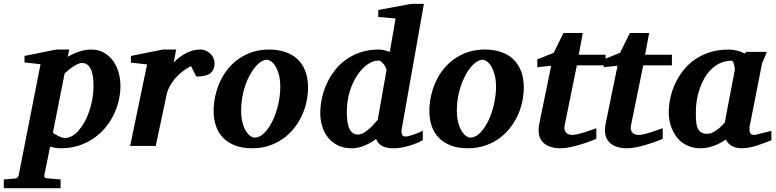

<svg xmlns="http://www.w3.org/2000/svg" viewBox="-116 -757 4025 996"><path d="M369.1 -307.1Q369.1 -328.1 367.2 -349.9Q365.2 -371.6 358.9 -389.4Q352.5 -407.2 340.6 -418.7Q328.6 -430.2 309.1 -430.2Q298.3 -430.2 285.9 -424.3Q273.4 -418.5 261 -409.9Q248.5 -401.4 237.5 -392.1Q226.6 -382.8 219.2 -376L158.2 -67.9Q164.1 -64 171.9 -59.3Q179.7 -54.7 188 -50.8Q196.3 -46.9 204.3 -43.9Q212.4 -41 219.2 -41Q240.2 -41 259.5 -52.5Q278.8 -64 295.4 -84Q312 -104 325.7 -130.1Q339.4 -156.2 348.9 -186Q358.4 -215.8 363.8 -246.8Q369.1 -277.8 369.1 -307.1ZM508.8 -311Q508.8 -271 499 -231.4Q489.3 -191.9 470.9 -156Q452.6 -120.1 425.8 -89.4Q398.9 -58.6 364.7 -36.1Q330.6 -13.7 289.1 -0.7Q247.6 12.2 200.2 12.2Q181.6 12.2 167.7 9.5Q153.8 6.8 144 3.9L113.8 151.9Q112.3 158.7 116.5 163.3Q120.6 168 128.9 168Q135.7 168.5 146 169.4Q154.8 170.4 167.7 171.4Q180.7 172.4 198.2 173.8V219.2H-96.2V173.8Q-88.4 172.9 -77.9 172.4Q-67.4 171.9 -58.1 170.9Q-47.4 169.9 -36.1 168.9Q-28.3 168 -24.4 163.3Q-20.5 158.7 -19 151.9L94.2 -423.8L11.2 -433.1V-466.8L175.8 -500H243.2L235.8 -462.9Q243.7 -467.3 256.1 -473.6Q268.6 -480 284.2 -485.8Q299.8 -491.7 317.9 -495.8Q335.9 -500 356 -500Q395.5 -500 424.3 -483.2Q453.1 -466.3 471.9 -439.5Q490.7 -412.6 499.8 -378.9Q508.8 -345.2 508.8 -311Z M997.1 -429.2Q997.1 -394.5 975.1 -377.2Q953.1 -359.9 901.9 -359.9L875 -414.1Q851.6 -402.3 830.3 -386Q809.1 -369.6 792.5 -350.1Q775.9 -330.6 764.2 -308.6Q752.4 -286.6 748 -264.2L691.9 0H559.1L647 -422.9L563 -432.1V-466.8L729 -500H797.9L785.2 -433.1Q798.3 -446.8 814.2 -459Q830.1 -471.2 847.7 -480.5Q865.2 -489.7 883.8 -494.9Q902.3 -500 920.9 -500Q940.4 -500 954.8 -492.9Q969.2 -485.8 978.5 -475.3Q987.8 -464.8 992.4 -452.4Q997.1 -439.9 997.1 -429.2Z M1337.9 -307.1Q1337.9 -343.8 1330.6 -370.1Q1323.2 -396.5 1312.7 -413.6Q1302.2 -430.7 1290.3 -438.7Q1278.3 -446.8 1269 -446.8Q1253.9 -446.8 1238 -436.8Q1222.2 -426.8 1207.3 -408.9Q1192.4 -391.1 1179.2 -366.5Q1166 -341.8 1156 -312.7Q1146 -283.7 1140.4 -251.2Q1134.8 -218.8 1134.8 -185.1Q1134.8 -146.5 1142.3 -119.4Q1149.9 -92.3 1160.9 -75.4Q1171.9 -58.6 1183.6 -50.8Q1195.3 -43 1204.1 -43Q1230.5 -43 1254.6 -66.9Q1278.8 -90.8 1297.4 -128.9Q1315.9 -167 1326.9 -213.9Q1337.9 -260.7 1337.9 -307.1ZM1481.9 -303.2Q1481.9 -263.7 1473.1 -225.1Q1464.4 -186.5 1447.3 -151.6Q1430.2 -116.7 1405.3 -86.7Q1380.4 -56.6 1348.1 -34.7Q1315.9 -12.7 1276.6 -0.2Q1237.3 12.2 1191.9 12.2Q1140.6 12.2 1103 -2.4Q1065.4 -17.1 1040.8 -42.7Q1016.1 -68.4 1004.2 -103.8Q992.2 -139.2 992.2 -181.2Q992.2 -220.2 1000.7 -259Q1009.3 -297.9 1025.6 -333.5Q1042 -369.1 1066.4 -399.4Q1090.8 -429.7 1122.8 -452.1Q1154.8 -474.6 1194.1 -487.3Q1233.4 -500 1279.8 -500Q1325.7 -500 1363 -487.5Q1400.4 -475.1 1426.8 -450.4Q1453.1 -425.8 1467.5 -388.9Q1481.9 -352.1 1481.9 -303.2Z M1889.2 -394Q1889.6 -396 1886.2 -403.8Q1882.8 -411.6 1877 -420.4Q1871.1 -429.2 1863 -436Q1855 -442.9 1846.2 -442.9Q1819.8 -442.9 1791.3 -423.3Q1762.7 -403.8 1738.5 -368.4Q1714.4 -333 1698.7 -283.7Q1683.1 -234.4 1683.1 -174.8Q1683.1 -114.3 1697.8 -86.7Q1712.4 -59.1 1740.2 -59.1Q1752.9 -59.1 1765.9 -65.4Q1778.8 -71.8 1791.7 -82.5Q1804.7 -93.3 1817.6 -106.7Q1830.6 -120.1 1843.3 -134.8ZM1968.3 -89.8Q1965.8 -77.6 1967 -69.6Q1968.3 -61.5 1970.9 -56.9Q1973.6 -52.2 1977.5 -50.5Q1981.4 -48.8 1984.4 -48.8Q1994.6 -48.8 2007.3 -52Q2020 -55.2 2033 -59.8Q2045.9 -64.5 2057.4 -69.6Q2068.8 -74.7 2077.1 -79.1V-29.8Q2064.5 -22.5 2046.4 -14.9Q2028.3 -7.3 2007.8 -1.2Q1987.3 4.9 1966.1 8.5Q1944.8 12.2 1925.3 12.2Q1887.2 12.2 1865.2 -0.5Q1843.3 -13.2 1835 -36.1Q1821.8 -25.9 1806.4 -17.1Q1791 -8.3 1774.7 -1.7Q1758.3 4.9 1741.7 8.5Q1725.1 12.2 1709 12.2Q1665.5 12.2 1634.5 -3.9Q1603.5 -20 1583.7 -46.1Q1564 -72.3 1554.7 -104.5Q1545.4 -136.7 1545.4 -168.9Q1545.4 -207 1553.7 -246.6Q1562 -286.1 1578.9 -322.8Q1595.7 -359.4 1620.8 -391.8Q1646 -424.3 1679.7 -448.2Q1713.4 -472.2 1755.6 -486.1Q1797.9 -500 1848.1 -500Q1866.7 -500 1881.6 -495.6Q1896.5 -491.2 1906.2 -487.8L1936 -661.1L1846.2 -668.9V-705.1L2015.1 -736.8H2083Z M2457 -307.1Q2457 -343.8 2449.7 -370.1Q2442.4 -396.5 2431.9 -413.6Q2421.4 -430.7 2409.4 -438.7Q2397.5 -446.8 2388.2 -446.8Q2373 -446.8 2357.2 -436.8Q2341.3 -426.8 2326.4 -408.9Q2311.5 -391.1 2298.3 -366.5Q2285.2 -341.8 2275.1 -312.7Q2265.1 -283.7 2259.5 -251.2Q2253.9 -218.8 2253.9 -185.1Q2253.9 -146.5 2261.5 -119.4Q2269 -92.3 2280 -75.4Q2291 -58.6 2302.7 -50.8Q2314.5 -43 2323.2 -43Q2349.6 -43 2373.8 -66.9Q2397.9 -90.8 2416.5 -128.9Q2435.1 -167 2446 -213.9Q2457 -260.7 2457 -307.1ZM2601.1 -303.2Q2601.1 -263.7 2592.3 -225.1Q2583.5 -186.5 2566.4 -151.6Q2549.3 -116.7 2524.4 -86.7Q2499.5 -56.6 2467.3 -34.7Q2435.1 -12.7 2395.8 -0.2Q2356.4 12.2 2311 12.2Q2259.8 12.2 2222.2 -2.4Q2184.6 -17.1 2159.9 -42.7Q2135.3 -68.4 2123.3 -103.8Q2111.3 -139.2 2111.3 -181.2Q2111.3 -220.2 2119.9 -259Q2128.4 -297.9 2144.8 -333.5Q2161.1 -369.1 2185.5 -399.4Q2210 -429.7 2241.9 -452.1Q2273.9 -474.6 2313.2 -487.3Q2352.5 -500 2398.9 -500Q2444.8 -500 2482.2 -487.5Q2519.5 -475.1 2545.9 -450.4Q2572.3 -425.8 2586.7 -388.9Q2601.1 -352.1 2601.1 -303.2Z M2876.5 -418 2813.5 -108.9Q2808.1 -85.4 2818.6 -71.3Q2829.1 -57.1 2852.5 -57.1Q2864.3 -57.1 2880.6 -61Q2897 -64.9 2914.6 -70.3Q2932.1 -75.7 2948.7 -81.8Q2965.3 -87.9 2977.5 -91.8V-37.1Q2969.2 -33.2 2948.2 -25.1Q2927.2 -17.1 2900.4 -8.8Q2873.5 -0.5 2844.7 5.9Q2815.9 12.2 2792.5 12.2Q2763.7 12.2 2742.2 5.4Q2720.7 -1.5 2706.5 -13.4Q2692.4 -25.4 2685.3 -42Q2678.2 -58.6 2678.2 -78.1Q2678.2 -87.9 2679 -97.7Q2679.7 -107.4 2682.1 -118.2L2743.2 -416L2671.4 -408.2V-449.2L2756.3 -482.9L2807.1 -585.9H2907.2L2886.2 -473.1H3025.4V-418Z M3220.7 -418 3157.7 -108.9Q3152.3 -85.4 3162.8 -71.3Q3173.3 -57.1 3196.8 -57.1Q3208.5 -57.1 3224.9 -61Q3241.2 -64.9 3258.8 -70.3Q3276.4 -75.7 3293 -81.8Q3309.6 -87.9 3321.8 -91.8V-37.1Q3313.5 -33.2 3292.5 -25.1Q3271.5 -17.1 3244.6 -8.8Q3217.8 -0.5 3189 5.9Q3160.2 12.2 3136.7 12.2Q3107.9 12.2 3086.4 5.4Q3064.9 -1.5 3050.8 -13.4Q3036.6 -25.4 3029.5 -42Q3022.5 -58.6 3022.5 -78.1Q3022.5 -87.9 3023.2 -97.7Q3023.9 -107.4 3026.4 -118.2L3087.4 -416L3015.6 -408.2V-449.2L3100.6 -482.9L3151.4 -585.9H3251.5L3230.5 -473.1H3369.6V-418Z M3695.8 -394Q3696.3 -396 3695.6 -403.8Q3694.8 -411.6 3692.6 -420.2Q3690.4 -428.7 3687.3 -435.3Q3684.1 -441.9 3679.7 -441.9Q3647.5 -441.9 3621.3 -430.2Q3595.2 -418.5 3574.5 -398.4Q3553.7 -378.4 3538.6 -352.1Q3523.4 -325.7 3513.4 -296.1Q3503.4 -266.6 3498.5 -235.8Q3493.7 -205.1 3493.7 -176.8Q3493.7 -156.7 3494.4 -136.7Q3495.1 -116.7 3500.2 -100.1Q3505.4 -83.5 3517.3 -73.2Q3529.3 -63 3551.8 -63Q3567.9 -63 3582.3 -70.3Q3596.7 -77.6 3608.6 -87.2Q3620.6 -96.7 3629.6 -106.4Q3638.7 -116.2 3644 -121.1Q3647.5 -141.1 3649.7 -152.1Q3651.9 -163.1 3653.6 -173.1Q3655.3 -183.1 3657.7 -195.8Q3660.2 -208.5 3664.8 -232.2Q3669.4 -255.9 3676.8 -294.2Q3684.1 -332.5 3695.8 -394ZM3885.7 -29.8Q3868.7 -22.9 3849.9 -15.6Q3831.1 -8.3 3811.5 -2.2Q3792 3.9 3772.5 8.1Q3752.9 12.2 3733.9 12.2Q3702.1 12.2 3680.9 0.5Q3659.7 -11.2 3649.9 -33.2Q3636.7 -24.4 3621.6 -16.1Q3606.4 -7.8 3589.8 -1.7Q3573.2 4.4 3555.7 8.3Q3538.1 12.2 3520 12.2Q3489.3 12.2 3464.8 3.9Q3440.4 -4.4 3421.9 -18.6Q3403.3 -32.7 3390.4 -51.3Q3377.4 -69.8 3369.1 -90.1Q3360.8 -110.4 3356.9 -131.3Q3353 -152.3 3353 -170.9Q3353 -208 3361.1 -246.8Q3369.1 -285.6 3386 -322.3Q3402.8 -358.9 3428.2 -391.4Q3453.6 -423.8 3488.3 -448Q3522.9 -472.2 3567.1 -486.1Q3611.3 -500 3665 -500Q3687 -500 3708.7 -494.1Q3730.5 -488.3 3747.6 -479L3754.9 -487.8H3861.8Q3859.4 -480.5 3855.5 -471.2Q3851.6 -461.9 3847.7 -453.1Q3843.8 -444.3 3840.6 -437.3Q3837.4 -430.2 3836.9 -426.8L3772 -97.2Q3772 -85.9 3772.7 -78.1Q3773.4 -70.3 3776.4 -65.7Q3779.3 -61 3784.7 -59.1Q3790 -57.1 3798.8 -57.1Q3800.8 -57.1 3813.2 -60.1Q3825.7 -63 3840.6 -66.9Q3855.5 -70.8 3868.7 -74Q3881.8 -77.1 3885.7 -78.1Z"/></svg>

Font: Charis SIL Cyr
Style: Bold Italic
Weight: 700
Italic angle: -11°
Foundry: SIL International
Version: Version 5.000